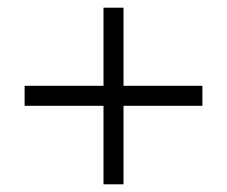

<svg xmlns="http://www.w3.org/2000/svg" viewBox="-20 -479 590 499"><path d="M506 -204H301V0H249V-204H44V-256H249V-459H301V-256H506Z"/></svg>

Font: Ysabeau Infant
Style: Regular
Weight: 400
Designer: Christian Thalmann (Catharsis Fonts)
Version: Version 0.003